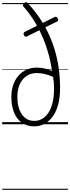

<svg xmlns="http://www.w3.org/2000/svg" viewBox="-20 -1138 643 1758"><path d="M294 19Q225 19 178.5 -15Q132 -49 108 -109.5Q84 -170 84 -250Q84 -309 100.5 -358.5Q117 -408 148 -444Q179 -480 222 -499.5Q265 -519 318 -519Q356 -519 388.5 -511Q421 -503 456 -488Q444 -576 420 -658.5Q396 -741 362 -816.5Q328 -892 286 -957.5Q244 -1023 196 -1076Q189 -1084 190 -1092Q191 -1100 200 -1109Q218 -1125 232 -1111Q287 -1053 333.5 -986.5Q380 -920 416.5 -846Q453 -772 478.5 -689.5Q504 -607 517 -517.5Q530 -428 530 -331Q530 -242 511.5 -176.5Q493 -111 460 -67.5Q427 -24 384.5 -2.5Q342 19 294 19ZM294 -31Q330 -31 362.5 -48Q395 -65 420.5 -101.5Q446 -138 460.5 -194.5Q475 -251 475 -329Q475 -357 472.5 -383Q470 -409 466 -434Q426 -452 389 -460.5Q352 -469 318 -469Q274 -469 241 -452.5Q208 -436 185 -406.5Q162 -377 150.5 -337.5Q139 -298 139 -250Q139 -186 157 -136.5Q175 -87 209.5 -59Q244 -31 294 -31ZM227 -805Q218 -800 210.5 -803.5Q203 -807 198 -819Q194 -829 196.5 -835.5Q199 -842 208 -847L480 -982Q500 -991 509 -968Q514 -958 512 -951Q510 -944 501 -940ZM0 590H603V600H0ZM0 -20H603V0H0ZM0 -505H603V-500H0ZM0 -1110H603V-1100H0Z"/></svg>

Font: Playwrite FR Moderne Guides
Style: Regular
Weight: 400
Designer: Veronika Burian, José Scaglione
Foundry: TypeTogether
Version: Version 1.003